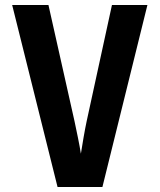

<svg xmlns="http://www.w3.org/2000/svg" viewBox="-20 -750 640 770"><path d="M210.8 0 28.8 -730H174.3L278.9 -263.6Q285.1 -235.4 292.7 -197.3Q300.4 -159.3 304.4 -133.7Q308.4 -159.3 314.9 -197.4Q321.5 -235.5 327.7 -264.6L429 -730H571.2L390.7 0Z"/></svg>

Font: JetBrains Mono
Style: Regular
Weight: 400
Monospace: yes
Designer: Philipp Nurullin, Konstantin Bulenkov
Foundry: JetBrains
Version: Version 2.305